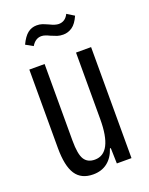

<svg xmlns="http://www.w3.org/2000/svg" viewBox="-135 -770 658 850"><g transform="rotate(-20 194.0 -344.5)"><path d="M47 -154V-523H119V-162Q119 -98 134.5 -73.5Q150 -49 184 -49Q267 -49 267 -210V-523H338V0H269L267 -73H263Q250 -33 222.5 -11.5Q195 10 155 10Q99 10 73 -29.5Q47 -69 47 -154ZM186 -632Q176 -637 166 -640.5Q156 -644 147 -644Q119 -644 101 -614L67 -633Q83 -667 101.5 -681.5Q120 -696 144 -696Q158 -696 168.5 -692.5Q179 -689 197 -681Q223 -668 239 -668Q270 -668 285 -699L319 -678Q304 -644 284.5 -630.5Q265 -617 242 -617Q226 -617 214 -621Q202 -625 186 -632Z"/></g></svg>

Font: Mona Sans Condensed
Style: Regular
Weight: 400
Width: 3
Designer: Deni Anggara
Foundry: GitHub
Version: Version 2.000